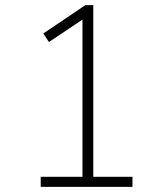

<svg xmlns="http://www.w3.org/2000/svg" viewBox="-20 -725 640 745"><path d="M138 0V-39H300V-667H327L170 -562L148 -595L311 -705H342V-39H494V0Z"/></svg>

Font: Nunito Sans 12pt ExtraLight 12pt ExtraLight
Style: Regular
Weight: 250
Version: Version 3.101;gftools[0.9.27]